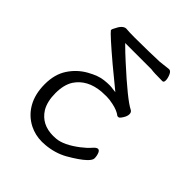

<svg xmlns="http://www.w3.org/2000/svg" viewBox="-178 -587 856 856"><g transform="rotate(45 250.0 -159.0)"><path d="M236 -360Q362 -245 403 -225Q413 -220 413 -207Q413 -194 403 -178.5Q393 -163 388 -163Q385 -163 383.5 -163Q382 -163 381 -163Q361 -179 326 -186Q303 -191 285 -191Q267 -191 254 -190Q172 -183 134 -126Q113 -93 113 -40.5Q113 12 133 46Q168 102 241 102Q250 102 260 101Q303 97 361 53Q387 33 400.5 17Q414 1 423 1Q431 1 436 12Q442 26 442 42Q442 54 424 71Q400 94 346 125Q301 150 245 155Q234 156 224 156Q182 156 146 138Q101 115 76 71Q51 27 51 -35Q51 -97 79 -139.5Q107 -182 150.5 -206.5Q194 -231 226 -234Q244 -236 257.5 -236Q271 -236 281 -234L299 -232L203 -311Q99 -399 89 -414Q89 -420 95 -430Q111 -465 132 -467Q154 -465 186.5 -465Q219 -465 274 -466Q329 -467 343 -468L396 -474Q407 -474 414 -457.5Q421 -441 421 -428Q421 -415 412 -415Q356 -415 341 -418H175Q206 -387 236 -360Z"/></g></svg>

Font: Moon Stars Kai HW Light
Style: Regular
Weight: 300
Designer: GuiWonder
Version: Version 1.101